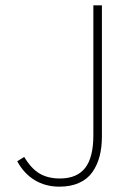

<svg xmlns="http://www.w3.org/2000/svg" viewBox="-20 -680 496 712"><path d="M200.2 12.2Q148.4 12.2 108.4 -12.2Q68.4 -36.6 43.9 -82L69.8 -98.1Q95.2 -55.2 126.5 -36.6Q157.7 -18.1 202.1 -18.1Q265.1 -18.1 295.7 -57.1Q326.2 -96.2 326.2 -178.2V-660.2H357.9V-173.8Q357.9 -133.3 349.4 -100.6Q340.8 -67.9 322.8 -42Q304.7 -16.1 273.7 -2Q242.7 12.2 200.2 12.2Z"/></svg>

Font: Source Sans 3 ExtraLight
Style: Regular
Weight: 200
Designer: Paul D. Hunt
Foundry: Adobe
Version: Version 3.052;hotconv 1.1.0;makeotfexe 2.6.0